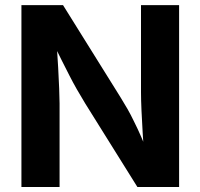

<svg xmlns="http://www.w3.org/2000/svg" viewBox="-20 -748 802 768"><path d="M65.7 -727.5H232.1L461.8 -359.2Q476.6 -335.4 489.9 -312.2Q503.2 -288.9 515.6 -263Q546.7 -201.3 572 -132.9H556.7Q553.4 -170.5 550.7 -216.9Q547.9 -260 546 -305Q544 -349.9 544 -378.3V-727.5H696.4V0H529.6L321 -333.9Q284.3 -393.7 258.5 -444.3Q243.8 -472.4 225.7 -509Q207.6 -545.6 186.9 -587.5H205.8Q210.2 -522.4 212.7 -476.8Q215.1 -432.1 216.7 -393.9Q218.3 -355.6 218.3 -334.4V0H65.7Z"/></svg>

Font: Raveo Variable
Style: Regular
Weight: 400
Designer: Jakub Foglar, Rasmus Andersson (Inter)
Foundry: Jakubfoglar.com
Version: Version 1.000;Glyphs 3.2.3 (3260)